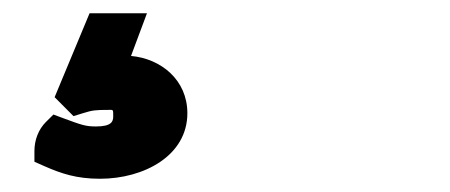

<svg xmlns="http://www.w3.org/2000/svg" viewBox="-20 -45 680 290"><path d="M143 121C151.3 121 151 119.5 151 131C151 138.7 148.2 146 125 146C109.2 146 103.4 143.8 75.7 133.6L60.7 128L49.3 139.3C38.2 150.4 32 166.3 32 183V199.3L46.9 205.9C72.6 217.2 95.6 225 131 225C197.5 225 263 190.1 263 126C263 75.7 223.2 43.6 177.9 39.5L202 -25H115.3L62.5 101.8L91 130.4L105.5 125.9C119.4 121.5 124.6 121 143 121Z"/></svg>

Font: Linux Libertine Mono O 
Style: Mono Bold
Weight: 400
Designer: Philipp H. Poll
Foundry: Philipp H. Poll
Version: Version 5.1.7